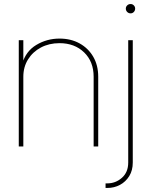

<svg xmlns="http://www.w3.org/2000/svg" viewBox="-20 -720 746 944"><path d="M94.7 -342.8V0H72.3V-522.5H94.7V-405.3H88.9Q106.4 -467.8 158.4 -499Q210.4 -530.3 272.5 -530.3Q328.6 -530.3 371.3 -506.6Q414.1 -482.9 438.5 -440.9Q462.9 -398.9 462.9 -342.8V0H440.4V-342.8Q440.4 -417 393.6 -462.4Q346.7 -507.8 272.5 -507.8Q221.7 -507.8 181.4 -486.6Q141.1 -465.3 117.9 -428Q94.7 -390.6 94.7 -342.8ZM610.4 -522.5H632.8V79.1Q632.8 117.7 615.5 145.8Q598.1 173.8 569.8 189Q541.5 204.1 507.8 204.1H499V181.6H507.8Q548.3 181.6 579.3 154.3Q610.4 127 610.4 79.1ZM622.1 -654.3Q612.3 -654.3 605.5 -661.1Q598.6 -668 598.6 -677.7Q598.6 -687 605.5 -693.6Q612.3 -700.2 622.1 -700.2Q631.3 -700.2 637.9 -693.6Q644.5 -687 644.5 -677.7Q644.5 -668 637.9 -661.1Q631.3 -654.3 622.1 -654.3Z"/></svg>

Font: Inter 28pt Thin
Style: Regular
Weight: 250
Designer: Rasmus Andersson
Foundry: rsms
Version: Version 4.001;git-66647c0bb